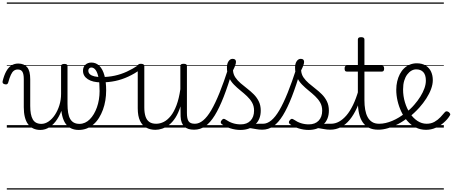

<svg xmlns="http://www.w3.org/2000/svg" viewBox="-55 -1030 3654 1550"><path d="M271 19Q238 19 213 7Q188 -5 171 -28Q154 -51 145.5 -85.5Q137 -120 137 -164V-391Q137 -432 126 -450.5Q115 -469 88 -469Q71 -469 57.5 -459.5Q44 -450 33 -426.5Q22 -403 11 -363Q8 -353 1 -350Q-6 -347 -17 -350Q-26 -352 -31 -357.5Q-36 -363 -34 -374Q-22 -423 -4.5 -454.5Q13 -486 37 -501.5Q61 -517 92 -517Q116 -517 134 -509.5Q152 -502 164.5 -487Q177 -472 183 -448Q189 -424 189 -390V-175Q189 -139 194 -112Q199 -85 209.5 -66.5Q220 -48 237.5 -39Q255 -30 279 -30Q309 -30 337.5 -49.5Q366 -69 388.5 -103Q411 -137 424.5 -180.5Q438 -224 438 -272L469 -267Q465 -209 448.5 -157.5Q432 -106 406 -66.5Q380 -27 345.5 -4Q311 19 271 19ZM580 19Q546 19 519.5 6.5Q493 -6 475 -31Q457 -56 447.5 -95Q438 -134 438 -187V-496Q438 -505 444.5 -509.5Q451 -514 464 -514Q477 -514 483.5 -510Q490 -506 490 -496V-192Q490 -151 495 -120.5Q500 -90 511.5 -70Q523 -50 541.5 -40Q560 -30 587 -30Q610 -30 631 -39.5Q652 -49 670 -67Q688 -85 702.5 -109.5Q717 -134 727.5 -163.5Q738 -193 743.5 -226.5Q749 -260 749 -295Q749 -361 740.5 -403Q732 -445 717 -465Q702 -485 682 -485Q669 -485 664 -495Q659 -505 663.5 -515Q668 -525 683 -525Q721 -525 748 -497.5Q775 -470 788.5 -419.5Q802 -369 802 -300Q802 -259 795.5 -219.5Q789 -180 776 -144.5Q763 -109 744.5 -79Q726 -49 701 -27Q676 -5 646 7Q616 19 580 19ZM0 490H888V500H0ZM0 -20H888V0H0ZM0 -505H888V-500H0ZM0 -1010H888V-1000H0Z M762 -365Q693 -365 654 -390.5Q615 -416 615 -459Q615 -489 634 -507Q653 -525 683 -525Q696 -525 700.5 -515Q705 -505 700.5 -495Q696 -485 682 -485Q672 -485 665 -478Q658 -471 658 -460Q658 -442 671 -430.5Q684 -419 707.5 -413.5Q731 -408 763 -408Q820 -408 871 -419Q922 -430 969.5 -452Q1017 -474 1062 -504Q1071 -509 1077.5 -506.5Q1084 -504 1087.5 -497.5Q1091 -491 1089.5 -483Q1088 -475 1080 -469Q1031 -435 980.5 -411.5Q930 -388 876.5 -376.5Q823 -365 762 -365ZM888 490H926V500H888ZM888 -20H926V0H888ZM888 -505H926V-500H888ZM888 -1010H926V-1000H888Z M1200 18Q1159 18 1126.5 1Q1094 -16 1075.5 -54.5Q1057 -93 1057 -156V-496Q1057 -506 1063 -510.5Q1069 -515 1082 -515Q1096 -515 1103 -510.5Q1110 -506 1110 -496V-163Q1110 -120 1119.5 -90.5Q1129 -61 1150 -46Q1171 -31 1206 -31Q1237 -31 1267 -46Q1297 -61 1323.5 -94Q1350 -127 1370 -180.5Q1390 -234 1401 -310V-497Q1401 -507 1407.5 -511Q1414 -515 1428 -515Q1441 -515 1447.5 -511Q1454 -507 1454 -497V-118Q1454 -71 1467.5 -51Q1481 -31 1517 -31Q1527 -31 1531.5 -23.5Q1536 -16 1535.5 -7Q1535 2 1529 9.5Q1523 17 1511 17Q1486 17 1466.5 11Q1447 5 1433.5 -8Q1420 -21 1412 -41Q1404 -61 1403 -90L1402 -171Q1385 -117 1361.5 -80.5Q1338 -44 1310.5 -22.5Q1283 -1 1254.5 8.5Q1226 18 1200 18ZM925 490H1596V500H925ZM925 -20H1596V0H925ZM925 -505H1596V-500H925ZM925 -1010H1596V-1000H925Z M1513 17Q1500 17 1494.5 9.5Q1489 2 1490.5 -7Q1492 -16 1499.5 -23.5Q1507 -31 1519 -31Q1552 -31 1585 -58Q1618 -85 1650.5 -140.5Q1683 -196 1717.5 -281.5Q1752 -367 1790 -484Q1794 -495 1803.5 -495.5Q1813 -496 1820.5 -489Q1828 -482 1824 -469Q1787 -341 1751 -249Q1715 -157 1678.5 -98Q1642 -39 1601.5 -11Q1561 17 1513 17ZM1596 490V500ZM1596 -20V0ZM1596 -505V-500ZM1596 -1010V-1000Z M2061 17Q2035 17 2013 12.5Q1991 8 1969 5Q1947 2 1922 7L1946 -19Q1973 -26 1993.5 -28.5Q2014 -31 2031.5 -31Q2049 -31 2067 -31Q2076 -31 2080 -23.5Q2084 -16 2083 -7Q2082 2 2076 9.5Q2070 17 2061 17ZM1886 19Q1845 19 1804.5 6Q1764 -7 1734 -29Q1727 -36 1727 -43.5Q1727 -51 1735 -60Q1742 -69 1749 -70.5Q1756 -72 1766 -65Q1795 -45 1825 -35.5Q1855 -26 1888 -26Q1939 -26 1967.5 -56Q1996 -86 1996 -137Q1996 -174 1980 -202Q1964 -230 1939 -253.5Q1914 -277 1886 -299.5Q1858 -322 1833 -347.5Q1808 -373 1792.5 -406.5Q1777 -440 1777 -485Q1777 -516 1790 -535.5Q1803 -555 1823 -555Q1837 -555 1843.5 -548.5Q1850 -542 1850 -531Q1850 -519 1844 -502Q1838 -485 1826 -462Q1828 -430 1845 -405Q1862 -380 1887.5 -358Q1913 -336 1941 -314.5Q1969 -293 1993.5 -268.5Q2018 -244 2034 -212Q2050 -180 2050 -137Q2050 -67 2005.5 -24Q1961 19 1886 19ZM1596 490H2146V500H1596ZM1596 -20H2146V0H1596ZM1596 -505H2146V-500H1596ZM1596 -1010H2146V-1000H1596Z M2063 17Q2050 17 2044.5 9.5Q2039 2 2040.5 -7Q2042 -16 2049.5 -23.5Q2057 -31 2069 -31Q2102 -31 2135 -58Q2168 -85 2200.5 -140.5Q2233 -196 2267.5 -281.5Q2302 -367 2340 -484Q2344 -495 2353.5 -495.5Q2363 -496 2370.5 -489Q2378 -482 2374 -469Q2337 -341 2301 -249Q2265 -157 2228.5 -98Q2192 -39 2151.5 -11Q2111 17 2063 17ZM2146 490V500ZM2146 -20V0ZM2146 -505V-500ZM2146 -1010V-1000Z M2611 17Q2585 17 2563 12.5Q2541 8 2519 5Q2497 2 2472 7L2496 -19Q2523 -26 2543.5 -28.5Q2564 -31 2581.5 -31Q2599 -31 2617 -31Q2626 -31 2630 -23.5Q2634 -16 2633 -7Q2632 2 2626 9.5Q2620 17 2611 17ZM2436 19Q2395 19 2354.5 6Q2314 -7 2284 -29Q2277 -36 2277 -43.5Q2277 -51 2285 -60Q2292 -69 2299 -70.5Q2306 -72 2316 -65Q2345 -45 2375 -35.5Q2405 -26 2438 -26Q2489 -26 2517.5 -56Q2546 -86 2546 -137Q2546 -174 2530 -202Q2514 -230 2489 -253.5Q2464 -277 2436 -299.5Q2408 -322 2383 -347.5Q2358 -373 2342.5 -406.5Q2327 -440 2327 -485Q2327 -516 2340 -535.5Q2353 -555 2373 -555Q2387 -555 2393.5 -548.5Q2400 -542 2400 -531Q2400 -519 2394 -502Q2388 -485 2376 -462Q2378 -430 2395 -405Q2412 -380 2437.5 -358Q2463 -336 2491 -314.5Q2519 -293 2543.5 -268.5Q2568 -244 2584 -212Q2600 -180 2600 -137Q2600 -67 2555.5 -24Q2511 19 2436 19ZM2146 490H2696V500H2146ZM2146 -20H2696V0H2146ZM2146 -505H2696V-500H2146ZM2146 -1010H2696V-1000H2146Z M2611 17Q2600 17 2594.5 9.5Q2589 2 2589.5 -7Q2590 -16 2597 -23.5Q2604 -31 2617 -31Q2651 -31 2682 -48Q2713 -65 2741.5 -98Q2770 -131 2795 -182.5Q2820 -234 2840 -304Q2843 -314 2852 -314Q2861 -314 2868 -308Q2875 -302 2872 -292Q2853 -218 2827 -160.5Q2801 -103 2768.5 -63.5Q2736 -24 2696.5 -3.5Q2657 17 2611 17ZM2696 490V500ZM2696 -20V0ZM2696 -505V-500ZM2696 -1010V-1000Z M2998 17Q2954 17 2923.5 1.5Q2893 -14 2873 -43Q2853 -72 2843.5 -114.5Q2834 -157 2834 -211V-452H2746Q2735 -452 2731 -458Q2727 -464 2727 -476Q2727 -489 2731 -494.5Q2735 -500 2746 -500H2834V-711Q2834 -721 2840.5 -725.5Q2847 -730 2860 -730Q2873 -730 2880 -725.5Q2887 -721 2887 -711V-500H3027Q3037 -500 3041.5 -494.5Q3046 -489 3046 -476Q3046 -464 3041.5 -458Q3037 -452 3027 -452H2887V-221Q2887 -180 2893 -145.5Q2899 -111 2912.5 -85.5Q2926 -60 2948.5 -45.5Q2971 -31 3005 -31Q3015 -31 3020 -23.5Q3025 -16 3024.5 -7Q3024 2 3017.5 9.5Q3011 17 2998 17ZM2696 490H3084V500H2696ZM2696 -20H3084V0H2696ZM2696 -505H3084V-500H2696ZM2696 -1010H3084V-1000H2696Z M3001 17Q2988 17 2982.5 9.5Q2977 2 2978.5 -7Q2980 -16 2987.5 -23.5Q2995 -31 3007 -31Q3056 -31 3112 -54.5Q3168 -78 3219 -120Q3226 -126 3233 -123.5Q3240 -121 3244.5 -113.5Q3249 -106 3249 -97.5Q3249 -89 3242 -84Q3203 -52 3160.5 -29.5Q3118 -7 3077 5Q3036 17 3001 17ZM3084 490V500ZM3084 -20V0ZM3084 -505V-500ZM3084 -1010V-1000Z M3217 -116Q3237 -132 3255.5 -149Q3274 -166 3290 -185Q3318 -217 3339 -251Q3360 -285 3371.5 -317.5Q3383 -350 3383 -379Q3383 -425 3362.5 -447.5Q3342 -470 3305 -470Q3285 -470 3266.5 -459.5Q3248 -449 3232.5 -428.5Q3217 -408 3208 -378Q3199 -348 3199 -308Q3199 -254 3214 -204Q3229 -154 3255 -115Q3281 -76 3315.5 -53.5Q3350 -31 3389 -31Q3425 -31 3452.5 -46.5Q3480 -62 3500.5 -84Q3521 -106 3536 -124Q3543 -132 3551 -131.5Q3559 -131 3568 -125Q3576 -118 3579 -111Q3582 -104 3575 -95Q3558 -67 3528.5 -41Q3499 -15 3462.5 1.5Q3426 18 3384 18Q3339 18 3301 -1Q3263 -20 3234 -53Q3205 -86 3185 -128Q3165 -170 3154.5 -215.5Q3144 -261 3144 -305Q3144 -341 3151.5 -373Q3159 -405 3173 -432Q3187 -459 3207.5 -478.5Q3228 -498 3254 -508.5Q3280 -519 3310 -519Q3353 -519 3382 -500.5Q3411 -482 3425 -451.5Q3439 -421 3439 -383Q3439 -349 3425 -311Q3411 -273 3386.5 -235Q3362 -197 3330 -161Q3310 -139 3287.5 -118Q3265 -97 3241 -79ZM3084 490H3528V500H3084ZM3084 -20H3528V0H3084ZM3084 -505H3528V-500H3084ZM3084 -1010H3528V-1000H3084Z"/></svg>

Font: Playwrite PE Guides
Style: Regular
Weight: 400
Designer: Veronika Burian, José Scaglione
Foundry: TypeTogether
Version: Version 1.003